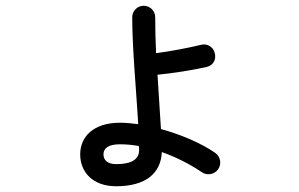

<svg xmlns="http://www.w3.org/2000/svg" viewBox="-20 -588 1040 668"><path d="M384 60C488 60 540 14 543 -59C591 -42 639 -18 682 11C701 24 726 19 739 1C752 -18 747 -43 729 -56C678 -91 609 -120 540 -139C537 -192 532 -259 528 -328C581 -333 650 -344 699 -355C720 -360 734 -379 727 -404C722 -425 700 -438 679 -432C634 -421 570 -409 523 -403C521 -447 520 -490 520 -528C520 -550 502 -568 480 -568C458 -568 440 -550 440 -528C440 -423 454 -272 461 -156C438 -159 417 -161 397 -161C306 -161 259 -113 259 -51C259 11 303 60 384 60ZM340 -51C340 -70 354 -86 397 -86C419 -86 441 -84 463 -80C464 -75 464 -70 464 -66C464 -33 437 -17 384 -17C353 -17 340 -32 340 -51Z"/></svg>

Font: 寒蝉半圆体
Style: Regular
Weight: 400
Designer: Yoshimichi Ohira & Warren
Foundry: ChillType
Version: Version 1.800;Glyphs 3.1.1 (3135)